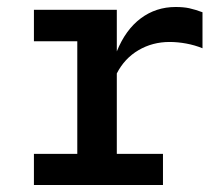

<svg xmlns="http://www.w3.org/2000/svg" viewBox="-20 -529 640 549"><path d="M77 0V-89H201V-411H77V-501H314V-382Q339 -444 382.5 -476.5Q426 -509 482 -509Q505 -509 521 -505.5Q537 -502 559 -494V-391Q537 -400 512.5 -404.5Q488 -409 465 -409Q416 -409 376 -385.5Q336 -362 314 -319V-89H446V0Z"/></svg>

Font: Red Hat Mono Medium
Style: Regular
Weight: 500
Monospace: yes
Designer: Pentagram, MCKL
Foundry: Pentagram, MCKL
Version: Version 1.023; ttfautohint (v1.8.3)